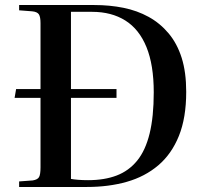

<svg xmlns="http://www.w3.org/2000/svg" viewBox="-20 -743 810 763"><path d="M355 -723Q416 -723 470.5 -712Q525 -701 570.5 -676Q616 -651 650 -610.5Q684 -570 702 -513Q720 -456 720 -378Q720 -275 691 -203Q662 -131 609 -86Q556 -41 484 -20.5Q412 0 326 0H56V-22L110 -26Q129 -29 135 -39Q141 -49 141 -78V-354H38L44 -389H141V-651Q141 -676 134.5 -686Q128 -696 108 -698L56 -702V-723ZM330 -27Q395 -27 443.5 -45.5Q492 -64 525 -104.5Q558 -145 574.5 -212Q591 -279 591 -376Q591 -485 562 -556Q533 -627 478 -661.5Q423 -696 346 -696H262V-389H443V-354H262V-32Q272 -30 290.5 -28.5Q309 -27 330 -27Z"/></svg>

Font: Literata 60pt Medium
Style: Regular
Weight: 500
Designer: Latin by Veronika Burian and Jose Scaglione. Greek by Irene Vlachou. Cyrillic by Vera Evstafieva.
Foundry: TypeTogether
Version: Version 3.103;gftools[0.9.29]